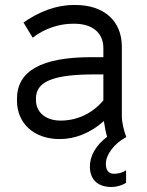

<svg xmlns="http://www.w3.org/2000/svg" viewBox="-20 -549 589 769"><path d="M219 8C282 8 343 -17 396 -64C399 -43 404 -17 409 -1C364 33 340 75 340 118C340 168 369 200 427 200C446 200 471 193 485 183V133C472 142 454 147 437 147C416 147 404 135 404 106C404 72 436 26 486 0C477 -22 468 -57 468 -85V-362C468 -464 398 -529 282 -529H276C203 -529 137 -502 74 -459L111 -398C155 -433 216 -454 271 -454H277C351 -454 394 -417 394 -356V-320H346C146 -320 48 -265 48 -153V-146C48 -53 118 8 219 8ZM223 -66C164 -66 124 -98 124 -149V-154C124 -223 193 -251 361 -251H394V-147C353 -98 293 -66 223 -66Z"/></svg>

Font: Fixel Text Regular
Style: Regular
Weight: 400
Width: 4
Designer: AlfaBravo + MacPaw
Foundry: Kyrylo Tkachov, Marchela Mozhyna, Serhii Makarenko, Maria Weinstein, Zakhar Kryvoshyya
Version: Version 1.211